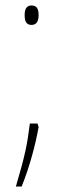

<svg xmlns="http://www.w3.org/2000/svg" viewBox="-20 -796 217 701"><path d="M70 -741C70 -720 75 -705 95 -705C113 -705 121 -718 121 -741C121 -764 114 -776 95 -776C75 -776 70 -760 70 -741ZM117 -345H89C79 -266 72 -231 38 -115H59C88 -186 110 -270 121 -332Z"/></svg>

Font: Noto Sans Khmer UI ExtraCondensed Thin
Style: Regular
Weight: 100
Width: 2
Designer: Danh Hong and the Monotype Design Team
Foundry: Monotype Imaging Inc.
Version: Version 2.002